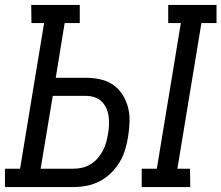

<svg xmlns="http://www.w3.org/2000/svg" viewBox="-30 -755 894 775"><path d="M542 0V-74H603L700 -662H649V-735H844V-662H783L686 -74H737L738 0ZM-10 0V-74H51L148 -662H97L96 -735H292V-662H231L195 -441H317Q347 -441 376 -434.5Q405 -428 427.5 -412Q450 -396 465 -372Q480 -348 487 -320.5Q494 -293 493 -263Q492 -233 487 -203Q483 -177 475 -150.5Q467 -124 452.5 -100Q438 -76 417.5 -56Q397 -36 371.5 -23Q346 -10 319.5 -5Q293 0 267 0ZM134 -74H267Q284 -74 301.5 -78Q319 -82 335.5 -92Q352 -102 364 -116Q376 -130 385 -146.5Q394 -163 398.5 -180Q403 -197 406 -214Q409 -232 410 -250Q411 -268 408.5 -285.5Q406 -303 399 -318.5Q392 -334 380 -345.5Q368 -357 351.5 -362.5Q335 -368 317 -368H183Z"/></svg>

Font: Iosevka Plex Etoile
Style: Italic
Weight: 400
Italic angle: -9°
Designer: Belleve Invis
Foundry: Belleve Invis
Version: Version 25.1.1; ttfautohint (v1.8.4)